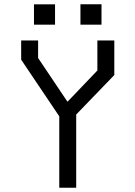

<svg xmlns="http://www.w3.org/2000/svg" viewBox="-20 -887 640 907"><path d="M440 -696V-554L300 -407.5H298L160 -613V-696H80V-605L260 -337.5V0H340V-346L520 -532.5V-696ZM360 -770.5V-867H459.5V-770.5ZM140.5 -770.5V-866.5H240V-770.5Z"/></svg>

Font: Kode
Style: Regular
Weight: 400
Monospace: yes
Designer: Isa Ozler
Foundry: Kadena LLC
Version: Version 1.000;gftools[0.9.28]